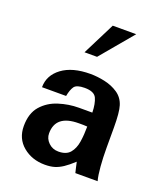

<svg xmlns="http://www.w3.org/2000/svg" viewBox="-131 -774 740 871"><g transform="rotate(20 239.5 -338.0)"><path d="M188.5 11.7Q126 11.7 82.5 -24.4Q39.1 -60.5 39.1 -121.1Q39.1 -182.6 70.3 -218.3Q101.6 -253.9 149.4 -269Q197.3 -284.2 246.1 -284.2H310.5Q309.6 -327.1 297.9 -352.5Q286.1 -377.9 240.2 -377.9Q201.2 -377.9 189.9 -361.8Q178.7 -345.7 172.9 -314.5H56.6Q56.6 -372.1 106.4 -409.2Q156.2 -446.3 243.2 -446.3Q276.4 -446.3 312.5 -438.5Q348.6 -430.7 377 -411.6Q405.3 -392.6 416 -358.4Q425.8 -328.1 425.8 -252.9V-156.2Q425.8 -109.4 429.2 -67.4Q432.6 -25.4 439.5 0H332Q330.1 -7.8 326.2 -24.4Q322.3 -41 320.3 -50.8Q293.9 -26.4 273.9 -13.2Q253.9 0 234.4 5.9Q214.8 11.7 188.5 11.7ZM225.6 -65.4Q263.7 -65.4 281.7 -86.9Q299.8 -108.4 305.2 -143.1Q310.5 -177.7 310.5 -216.8Q301.8 -217.8 291.5 -217.8Q281.2 -217.8 269.5 -217.8Q158.2 -217.8 158.2 -128.9Q158.2 -103.5 177.7 -84.5Q197.3 -65.4 225.6 -65.4ZM183.6 -529.3 262.7 -686.5H376L244.1 -529.3Z"/></g></svg>

Font: Padauk Book
Style: Bold
Weight: 700
Designer: Debbi Hosken, Becca Hirsbrunner Spalinger
Foundry: SIL International
Version: Version 5.000